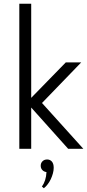

<svg xmlns="http://www.w3.org/2000/svg" viewBox="-20 -802 469 1035"><path d="M84.1 0V-781.8H148.2V-274.5L334.5 -465.5H417.7L206.4 -246.8L429.1 0H347.3L148.2 -222.3V0ZM205.9 203.6Q216.4 189.5 223 169.5Q229.5 149.5 230.5 125.5Q217.3 124.1 208.4 114.8Q199.5 105.5 199.5 91.4Q199.5 76.8 209.1 67.3Q218.6 57.7 234.1 57.7Q250 57.7 259.8 69.1Q269.5 80.5 269.5 102.3Q269.5 116.8 265.2 132.7Q260.9 148.6 253.9 163.6Q246.8 178.6 237 191.4Q227.3 204.1 216.4 212.7Z"/></svg>

Font: Spartan
Style: Regular
Weight: 400
Designer: Matt Bailey, Mirko Velimirovic
Foundry: Matt Bailey
Version: Version 1.005